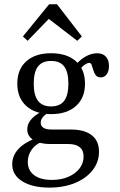

<svg xmlns="http://www.w3.org/2000/svg" viewBox="-20 -672 555 885"><path d="M208.1 192.7Q129 192.7 82.7 163.7Q36.3 134.7 36.3 85.5Q36.3 46.8 63.3 16.5Q90.3 -13.7 143.5 -34.7L170.2 -16.9Q141.9 -5.6 125 19.4Q108.1 44.4 108.1 74.2Q108.1 113.7 137.5 135.5Q166.9 157.3 219.4 157.3Q262.1 157.3 294.8 143.1Q327.4 129 346.4 104.8Q365.3 80.6 365.3 49.2Q365.3 21 347.6 6.5Q329.8 -8.1 295.2 -8.1H212.1Q163.7 -8.1 134.7 -26.2Q105.6 -44.4 105.6 -75.8Q105.6 -99.2 121.4 -119Q137.1 -138.7 168.5 -155.6L200.8 -150.8Q183.9 -141.1 175.8 -129.8Q167.7 -118.5 167.7 -105.6Q167.7 -91.1 180.2 -83.1Q192.7 -75 216.9 -75H306.5Q369.4 -75 402.8 -48.8Q436.3 -22.6 436.3 27.4Q436.3 75 406.9 112.5Q377.4 150 325.8 171.4Q274.2 192.7 208.1 192.7ZM215.3 -146Q142.7 -146 101.2 -183.5Q59.7 -221 59.7 -286.3Q59.7 -352.4 101.2 -389.5Q142.7 -426.6 215.3 -426.6Q288.7 -426.6 330.2 -389.5Q371.8 -352.4 371.8 -286.3Q371.8 -221 330.2 -183.5Q288.7 -146 215.3 -146ZM215.3 -181.5Q256.5 -181.5 275.8 -207.3Q295.2 -233.1 295.2 -286.3Q295.2 -340.3 275.8 -365.7Q256.5 -391.1 215.3 -391.1Q175 -391.1 155.2 -365.7Q135.5 -340.3 135.5 -286.3Q135.5 -233.1 155.2 -207.3Q175 -181.5 215.3 -181.5ZM444.4 -315.3Q429 -315.3 421.4 -325.4Q413.7 -335.5 410.1 -348.8Q406.5 -362.1 402.8 -372.2Q399.2 -382.3 391.1 -382.3Q385.5 -382.3 376.6 -377.4Q367.7 -372.6 358.5 -363.7Q349.2 -354.8 341.1 -343.5L325.8 -367.7Q342.7 -392.7 371.4 -409.7Q400 -426.6 427.4 -426.6Q453.2 -426.6 467.7 -411.3Q482.3 -396 482.3 -367.7Q482.3 -343.5 471.8 -329.4Q461.3 -315.3 444.4 -315.3ZM107.3 -483.9 85.5 -504 206.5 -652.4H242.7L357.3 -504L336.3 -483.9L187.1 -598.4L226.6 -607.3Z"/></svg>

Font: Playfair 9pt Light
Style: Regular
Weight: 300
Designer: Claus Eggers Sørensen
Foundry: Claus Eggers Sørensen
Version: Version 2.001;gftools[0.9.30]